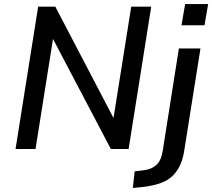

<svg xmlns="http://www.w3.org/2000/svg" viewBox="-20 -738 1051 951"><path d="M57 0 169 -705H254L543 -152H542L630 -705H729L617 0H529L241 -548H243L156 0ZM879 -613 897 -718H1011L993 -613ZM638 193 647 111 693 105Q729 101 753.5 80Q778 59 786 9L866 -498H973L893 5Q887 47 872.5 79Q858 111 834.5 133.5Q811 156 775 169Q739 182 689 188Z"/></svg>

Font: Nunito Sans 7pt SemiCondensed SemiBold
Style: Italic
Weight: 600
Width: 4
Italic angle: -9°
Designer: Vernon Adams
Foundry: Vernon Adams
Version: Version 3.101;gftools[0.9.27]